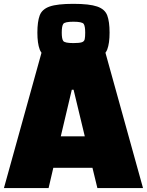

<svg xmlns="http://www.w3.org/2000/svg" viewBox="-25 -956 747 976"><path d="M-5 0 186 -688H511L702 0H470L445 -103H246L222 0ZM284 -263H406L349 -500H340ZM347.9 -646.2Q266.5 -646.2 227.5 -659.7Q188.6 -673.3 176.8 -704.6Q165 -735.9 165 -790.1Q165 -845.6 176.8 -877.5Q188.6 -909.3 227.5 -922.9Q266.5 -936.5 347.9 -936.5Q429.3 -936.5 468.8 -922.9Q508.4 -909.3 520.2 -877.5Q532 -845.6 532 -790.1Q532 -735.9 520.2 -704.6Q508.4 -673.3 468.8 -659.7Q429.3 -646.2 347.9 -646.2ZM347.9 -737Q378.6 -737 391 -741.2Q403.4 -745.3 405.7 -757.1Q408.1 -768.9 408.1 -790.1Q408.1 -823.2 400.4 -834.4Q392.7 -845.6 347.9 -845.6Q304.2 -845.6 296.6 -834.4Q288.9 -823.2 288.9 -790.1Q288.9 -758.3 296.6 -747.7Q304.2 -737 347.9 -737Z"/></svg>

Font: Saira Black
Style: Regular
Weight: 900
Designer: Hector Gatti with collaboration of the Omnibus-Type team
Foundry: Omnibus-Type
Version: Version 1.100; ttfautohint (v1.8.3)